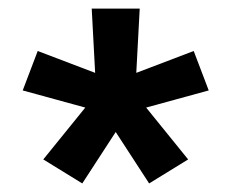

<svg xmlns="http://www.w3.org/2000/svg" viewBox="-20 -836 540 448"><path d="M172 -408 81 -464 179 -585 33 -625 68 -717 202 -666 194 -816H306L298 -666L432 -717L467 -625L321 -585L419 -464L328 -408L250 -528Z"/></svg>

Font: Iosevka Curly Slab
Style: Bold
Weight: 700
Monospace: yes
Designer: Belleve Invis
Foundry: Belleve Invis
Version: Version 22.1.2; ttfautohint (v1.8.4)